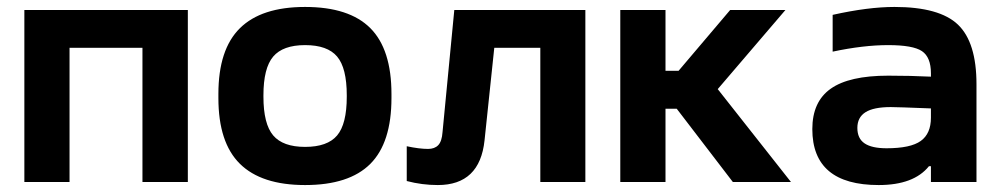

<svg xmlns="http://www.w3.org/2000/svg" viewBox="-20 -529 2879 558"><path d="M50.8 0V-500H525.9V0H394V-390.1H182.1V0Z M614.7 -255.9Q614.7 -385.3 677.2 -447Q739.7 -508.8 866.7 -508.8Q994.6 -508.8 1056.2 -447.3Q1117.7 -385.7 1117.7 -255.9V-244.1Q1117.7 -114.3 1056.2 -52.7Q994.6 8.8 866.7 8.8Q739.7 8.8 677.2 -53Q614.7 -114.7 614.7 -244.1ZM745.6 -248Q745.6 -168.9 773.9 -135.5Q802.2 -102.1 866.7 -102.1Q931.6 -102.1 959.7 -135.3Q987.8 -168.5 987.8 -248V-252Q987.8 -331.5 959.7 -364.7Q931.6 -397.9 866.7 -397.9Q802.2 -397.9 773.9 -364.5Q745.6 -331.1 745.6 -252Z M1388.2 -121.1Q1374.5 8.8 1252.4 8.8Q1206.5 8.8 1162.1 -2.9V-104Q1198.7 -96.2 1224.1 -96.2Q1243.2 -96.2 1253.7 -107.2Q1264.2 -118.2 1266.1 -145L1300.3 -500H1681.2V0H1550.3V-390.1H1416.5Z M1782.7 -500H1914.1V-323.2H1952.1L2102.1 -500H2262.7L2065.9 -270L2278.8 0H2109.9L1946.8 -212.9H1914.1V0H1782.7Z M2579.6 -508.8Q2710.4 -508.8 2764.2 -457.3Q2817.9 -405.8 2817.9 -284.2V0H2685.5V-45.9H2679.7Q2635.7 8.8 2533.7 8.8Q2340.8 8.8 2340.8 -153.8Q2340.8 -233.4 2394.3 -271.2Q2447.8 -309.1 2561.5 -309.1Q2626.5 -309.1 2685.5 -306.2V-315.9Q2685.5 -362.8 2659.4 -380.4Q2633.3 -397.9 2561.5 -397.9Q2489.3 -397.9 2399.9 -378.9V-485.8Q2502.9 -508.8 2579.6 -508.8ZM2556.6 -98.1Q2626.5 -98.1 2656 -119.4Q2685.5 -140.6 2685.5 -187V-213.9Q2587.9 -217.8 2568.8 -217.8Q2519 -217.8 2495.4 -202.9Q2471.7 -188 2471.7 -157.2Q2471.7 -126.5 2492.7 -112.3Q2513.7 -98.1 2556.6 -98.1Z"/></svg>

Font: LT Wave Text Bold
Style: Regular
Weight: 700
Designer: Daniel Lyons
Version: Version 2.5 (Glyphs App)